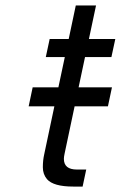

<svg xmlns="http://www.w3.org/2000/svg" viewBox="-20 -666 440 700"><path d="M216.3 -458H147L161.1 -523.9H230.5L256.3 -646H330.1L304.2 -523.9H400.4L386.2 -458H290L266.6 -347.7H388.2L373.5 -278.3H252L215.3 -105Q212.9 -93.8 212.9 -86.9Q212.9 -47.9 260.3 -47.9H294.4L281.2 14.2H247.1Q174.8 14.2 151.4 -12.7Q136.2 -30.8 136.2 -56.2Q136.2 -81.5 141.1 -103L178.2 -278.3H84.5L99.1 -347.7H192.9Z"/></svg>

Font: Tuffy
Style: Italic
Weight: 400
Italic angle: -12°
Designer: Thatcher Ulrich, Karoly Barta and Michael Everson
Version: Version 001.271